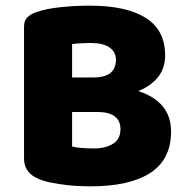

<svg xmlns="http://www.w3.org/2000/svg" viewBox="-20 -643 659 679"><path d="M564 -447Q564 -402 539 -370.5Q514 -339 469 -321Q585 -283 585 -178Q585 -79 511.5 -31.5Q438 16 300 16Q283 16 260 15Q237 14 212.5 11Q188 8 164 3.5Q140 -1 120 -9Q65 -30 65 -82V-549Q65 -570 76.5 -581.5Q88 -593 108 -600Q142 -612 193 -617.5Q244 -623 298 -623Q426 -623 495 -580Q564 -537 564 -447ZM406 -186Q406 -247 324 -247H235V-125Q249 -121 271 -119.5Q293 -118 313 -118Q353 -118 379.5 -134.5Q406 -151 406 -186ZM235 -369H308Q351 -369 370.5 -385Q390 -401 390 -432Q390 -459 367.5 -475Q345 -491 300 -491Q285 -491 265.5 -490Q246 -489 235 -487Z"/></svg>

Font: Baloo Paaji 2 ExtraBold
Style: Regular
Weight: 800
Designer: Shuchita Grover, Noopur Datye and Ek Type
Foundry: Ek Type
Version: Version 1.640;hotconv 1.0.111;makeotfexe 2.5.65597; ttfautoh